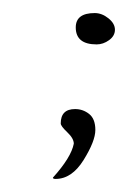

<svg xmlns="http://www.w3.org/2000/svg" viewBox="-20 -187 210 294"><path d="M128 -119Q96 -119 96 -145Q96 -167 125 -167Q136 -167 146 -159Q156 -151 156 -141.5Q156 -132 147 -125.5Q138 -119 128 -119ZM65 87Q61 87 61 85Q89 54 93 33Q93 25 83 15.5Q73 6 73 2Q73 -20 95 -20Q107 -20 116.5 -12.5Q126 -5 126 12Q126 29 108 58Q90 87 65 87Z"/></svg>

Font: Qwigley
Style: Regular
Weight: 400
Designer: Robert E. Leuschke
Foundry: Robert E. Leuschke
Version: Version 1.003